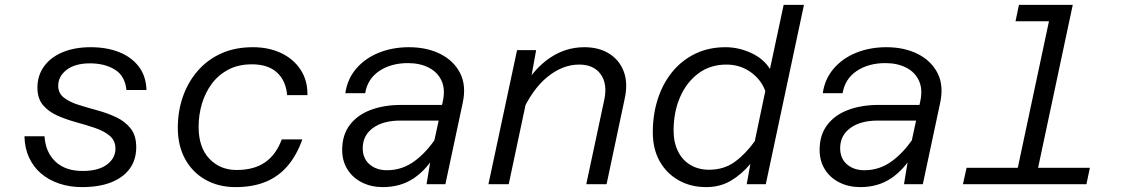

<svg xmlns="http://www.w3.org/2000/svg" viewBox="-20 -753 4592 785"><path d="M315 12Q265 12 222 -2.5Q179 -17 147.5 -44Q116 -71 98.5 -109.5Q81 -148 80 -196H162Q166 -131 206.5 -92.5Q247 -54 318 -54Q382 -54 417 -80Q452 -106 452 -145Q452 -178 429 -197.5Q406 -217 369.5 -229.5Q333 -242 292.5 -253Q252 -264 215.5 -280Q179 -296 156 -323Q133 -350 133 -395Q133 -444 160 -481.5Q187 -519 236 -539.5Q285 -560 351 -560Q415 -560 465.5 -540.5Q516 -521 546.5 -482Q577 -443 579 -385H497Q491 -443 449.5 -468.5Q408 -494 348 -494Q287 -494 252.5 -467.5Q218 -441 218 -402Q218 -372 241 -354Q264 -336 300.5 -324.5Q337 -313 377.5 -302Q418 -291 454.5 -274Q491 -257 514 -228Q537 -199 537 -151Q537 -100 510.5 -63.5Q484 -27 434.5 -7.5Q385 12 315 12Z M943 12Q873 12 819.5 -18.5Q766 -49 736.5 -103.5Q707 -158 707 -230Q707 -299 728 -358.5Q749 -418 788.5 -463.5Q828 -509 884.5 -534.5Q941 -560 1014 -560Q1079 -560 1129.5 -536Q1180 -512 1209 -468Q1238 -424 1237 -364H1154Q1149 -423 1112.5 -456.5Q1076 -490 1010 -490Q954 -490 913 -468Q872 -446 845.5 -410Q819 -374 805.5 -328.5Q792 -283 792 -235Q792 -150 836 -104Q880 -58 947 -58Q1019 -58 1064 -89.5Q1109 -121 1132 -183H1216Q1194 -120 1157 -76Q1120 -32 1067 -10Q1014 12 943 12Z M1724 0 1746 -133 1791 -341Q1801 -389 1785 -423.5Q1769 -458 1733 -476.5Q1697 -495 1648 -495Q1579 -495 1531 -463Q1483 -431 1473 -372H1392Q1400 -430 1436.5 -472.5Q1473 -515 1529 -537.5Q1585 -560 1652 -560Q1726 -560 1781 -532Q1836 -504 1861.5 -453.5Q1887 -403 1872 -333L1801 0ZM1545 12Q1498 12 1460 -7Q1422 -26 1400.5 -60.5Q1379 -95 1379 -140Q1379 -201 1410 -242Q1441 -283 1495.5 -303.5Q1550 -324 1620 -324H1801L1787 -260H1617Q1546 -260 1504.5 -229.5Q1463 -199 1463 -147Q1463 -105 1491 -81Q1519 -57 1562 -57Q1624 -57 1674.5 -94Q1725 -131 1766 -194L1764 -127Q1725 -60 1671.5 -24Q1618 12 1545 12Z M2377 0 2451 -347Q2464 -411 2435.5 -450Q2407 -489 2348 -489Q2280 -489 2217.5 -438Q2155 -387 2110 -285L2117 -391Q2164 -473 2228.5 -516.5Q2293 -560 2369 -560Q2429 -560 2471 -533.5Q2513 -507 2530.5 -460Q2548 -413 2534 -349L2460 0ZM1977 0 2094 -548H2172L2148 -415L2060 0Z M2946 -560Q3000 -560 3051 -536.5Q3102 -513 3128 -471L3184 -733H3267L3111 0H3033L3048 -83Q3012 -40 2968 -14Q2924 12 2867 12Q2804 12 2754.5 -16Q2705 -44 2677 -94Q2649 -144 2649 -212Q2649 -285 2669.5 -348.5Q2690 -412 2729 -459.5Q2768 -507 2823 -533.5Q2878 -560 2946 -560ZM2879 -59Q2940 -59 2984.5 -91.5Q3029 -124 3066 -176L3109 -381Q3091 -429 3048 -459Q3005 -489 2950 -489Q2884 -489 2835.5 -453Q2787 -417 2760.5 -356Q2734 -295 2734 -219Q2734 -171 2752 -134.5Q2770 -98 2803 -78.5Q2836 -59 2879 -59Z M3676 0 3698 -133 3743 -341Q3753 -389 3737 -423.5Q3721 -458 3685 -476.5Q3649 -495 3600 -495Q3531 -495 3483 -463Q3435 -431 3425 -372H3344Q3352 -430 3388.5 -472.5Q3425 -515 3481 -537.5Q3537 -560 3604 -560Q3678 -560 3733 -532Q3788 -504 3813.5 -453.5Q3839 -403 3824 -333L3753 0ZM3497 12Q3450 12 3412 -7Q3374 -26 3352.5 -60.5Q3331 -95 3331 -140Q3331 -201 3362 -242Q3393 -283 3447.5 -303.5Q3502 -324 3572 -324H3753L3739 -260H3569Q3498 -260 3456.5 -229.5Q3415 -199 3415 -147Q3415 -105 3443 -81Q3471 -57 3514 -57Q3576 -57 3626.5 -94Q3677 -131 3718 -194L3716 -127Q3677 -60 3623.5 -24Q3570 12 3497 12Z M4127 0 4283 -733H4366L4210 0ZM3917 0 3932 -67H4436L4422 0ZM4132 -666 4146 -733H4324L4310 -666Z"/></svg>

Font: Azeret Mono Thin Light
Style: Italic
Weight: 300
Italic angle: -12°
Version: Version 1.002